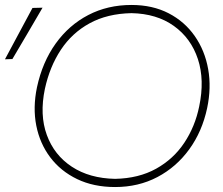

<svg xmlns="http://www.w3.org/2000/svg" viewBox="-31 -745 900 774"><path d="M433 9Q346.5 9 280 -23Q213.5 -55 171.5 -110.8Q129.5 -166.5 115.2 -239Q101 -311.5 118 -393Q140 -495 193.5 -569.5Q247 -644 325 -684.5Q403 -725 499 -725Q584 -725 648.8 -691.5Q713.5 -658 754.2 -599.5Q795 -541 808.2 -466.2Q821.5 -391.5 804 -309Q784 -215 732 -143.2Q680 -71.5 603.5 -31.2Q527 9 433 9ZM433 -24Q528.5 -26 598.5 -65Q668.5 -104 712 -169.5Q755.5 -235 772 -316Q794.5 -422.5 766.8 -506.8Q739 -591 669.8 -640.5Q600.5 -690 499 -692Q401.5 -690 330.5 -651.2Q259.5 -612.5 214.5 -544.5Q169.5 -476.5 150 -387Q128 -282 157.8 -200.8Q187.5 -119.5 258.8 -72.8Q330 -26 433 -24ZM-11 -506Q17.5 -559 45 -610.5Q72.5 -662 100 -713L140.5 -714Q110 -661.5 80 -610.5Q50 -559.5 19 -507Z"/></svg>

Font: Commissioner Loud Thin
Style: Italic
Weight: 100
Italic angle: -12°
Designer: Kostas Bartsokas
Foundry: Kostas Bartsokas
Version: Version 1.000; ttfautohint (v1.8.3)